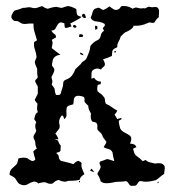

<svg xmlns="http://www.w3.org/2000/svg" viewBox="-20 -615 577 635"><path d="M87 -589Q96 -587 103.5 -589.5Q111 -592 119 -595Q123 -592 128 -589.5Q133 -587 138 -586Q143 -588 149 -589.5Q155 -591 161 -592Q167 -593 173 -591Q179 -589 185 -589Q190 -591 195 -592.5Q200 -594 205 -595Q212 -594 217.5 -592Q223 -590 229 -587Q233 -585 233 -580Q233 -575 234 -571Q235 -564 240 -562.5Q245 -561 250 -559Q241 -552 231 -547Q221 -542 212 -537Q214 -535 214.5 -532.5Q215 -530 217 -528Q211 -526 205.5 -524Q200 -522 195 -523Q193 -528 193 -538Q189 -539 184.5 -540.5Q180 -542 176 -539Q172 -536 169.5 -532Q167 -528 165 -523.5Q163 -519 159.5 -516.5Q156 -514 150 -514Q153 -507 159.5 -503Q166 -499 165 -491Q155 -486 151 -483Q155 -476 153.5 -469Q152 -462 151 -456Q158 -450 165 -445Q172 -440 180 -434Q161 -432 155 -418Q154 -413 153 -408.5Q152 -404 152 -398Q154 -395 156.5 -392Q159 -389 160 -384Q159 -378 156 -371.5Q153 -365 150 -360Q152 -354 153 -348Q154 -342 151 -336Q153 -332 156 -328.5Q159 -325 161 -320Q161 -315 162 -310.5Q163 -306 165 -301Q169 -301 174 -301Q179 -301 181 -306Q183 -315 186 -323Q189 -331 189 -339Q189 -348 197 -351Q205 -354 212 -359Q218 -364 222 -371Q226 -378 229 -386Q234 -391 238 -394.5Q242 -398 247 -403Q251 -410 257.5 -413.5Q264 -417 267 -424Q271 -433 274.5 -442.5Q278 -452 279 -463Q288 -475 300 -481Q311 -485 313 -496.5Q315 -508 324 -513Q323 -515 322 -517.5Q321 -520 320 -522Q322 -525 325 -528Q328 -531 326 -536Q318 -541 309.5 -542.5Q301 -544 293 -545Q282 -549 280 -557Q284 -565 286.5 -575.5Q289 -586 300 -588Q306 -591 311 -587.5Q316 -584 321 -582Q327 -584 332 -587Q337 -590 342 -594Q348 -589 355.5 -584.5Q363 -580 371 -584Q376 -586 378.5 -591Q381 -596 388 -595Q403 -596 419 -586Q427 -592 436 -589Q445 -586 454 -588Q460 -586 465.5 -590Q471 -594 477 -592Q483 -590 489 -591.5Q495 -593 501 -590Q507 -584 506 -575Q505 -566 505 -558Q497 -552 491 -541Q486 -538 480 -540Q474 -542 469 -539Q446 -528 422 -530Q420 -523 413.5 -518.5Q407 -514 401 -511Q394 -509 389 -504Q384 -499 379 -494Q377 -485 372 -477Q367 -469 368 -459Q360 -456 353 -450Q351 -445 351 -440.5Q351 -436 350 -430Q336 -423 321 -419Q323 -414 325.5 -409Q328 -404 326 -398Q324 -395 320 -392Q316 -389 314 -385Q298 -393 285 -381Q282 -376 282.5 -369Q283 -362 282 -355Q284 -356 286 -356Q288 -356 291 -358Q299 -345 314 -345Q314 -343 313.5 -341Q313 -339 313 -337Q307 -335 303 -334Q302 -329 301.5 -323.5Q301 -318 303 -313Q308 -308 313 -305Q318 -302 321 -297Q327 -292 327 -285Q327 -278 330 -272Q341 -267 350 -260.5Q359 -254 368 -249Q365 -242 359 -236L368 -221Q372 -223 375.5 -223.5Q379 -224 382 -225Q382 -220 379 -219Q376 -218 373 -216Q373 -208 374.5 -202Q376 -196 378 -189Q383 -181 392.5 -176.5Q402 -172 410 -166Q415 -161 414 -153.5Q413 -146 410 -140Q417 -140 423 -137.5Q429 -135 431 -128Q428 -127 425.5 -126Q423 -125 420 -123Q422 -116 424 -109.5Q426 -103 432 -99Q438 -95 442.5 -91Q447 -87 452 -82Q458 -84 461 -86Q468 -80 476 -78Q484 -76 493 -74Q501 -76 510 -75Q519 -74 524 -66Q526 -60 524.5 -53Q523 -46 523 -40Q515 -35 509 -29.5Q503 -24 495 -19Q487 -17 478.5 -15.5Q470 -14 461 -14Q456 -14 450.5 -15.5Q445 -17 440 -15Q437 -12 434.5 -7.5Q432 -3 428 -1Q424 -1 419.5 -0.5Q415 0 411 -1Q407 -5 404.5 -9.5Q402 -14 397 -16Q386 -14 374 -14Q362 -14 351 -11Q342 -9 331.5 -9Q321 -9 313 -15Q310 -28 302 -39Q303 -44 306.5 -49Q310 -54 312 -59Q314 -64 310.5 -70.5Q307 -77 312 -81Q322 -84 334 -89Q340 -88 345.5 -86Q351 -84 358 -82Q354 -97 352 -111Q348 -120 339 -122Q330 -124 323 -128Q325 -133 328 -137Q331 -141 332 -146Q328 -152 324 -156.5Q320 -161 318 -168Q316 -173 312 -176.5Q308 -180 303 -185Q301 -190 302 -197Q303 -204 298 -209Q295 -211 291 -211.5Q287 -212 284 -214Q278 -225 281 -239Q277 -246 274.5 -251.5Q272 -257 272 -265Q270 -267 267.5 -269.5Q265 -272 263 -274Q258 -279 259.5 -284.5Q261 -290 256 -295Q250 -297 243 -298Q236 -299 230 -296Q224 -291 224 -284Q224 -277 222 -270Q216 -268 208.5 -266Q201 -264 200 -255Q199 -246 200 -237Q201 -228 193 -221Q191 -224 190 -228.5Q189 -233 184 -233Q172 -218 177 -202Q179 -193 173.5 -186.5Q168 -180 163 -173Q171 -164 173 -154Q171 -154 167.5 -154.5Q164 -155 161 -155Q169 -151 172 -150Q175 -139 181 -134Q181 -129 180.5 -125Q180 -121 180 -116Q177 -112 173 -111.5Q169 -111 166 -109Q168 -107 169.5 -105.5Q171 -104 173 -102Q174 -97 175.5 -91.5Q177 -86 182 -83Q193 -80 202.5 -78Q212 -76 223 -72Q231 -82 240 -83Q246 -80 250 -76Q248 -66 251.5 -57Q255 -48 259 -39Q253 -35 249 -31Q245 -27 243 -20Q228 -17 214 -17Q207 -18 201.5 -15.5Q196 -13 189 -15Q184 -15 178.5 -18Q173 -21 168 -18Q162 -16 158 -11.5Q154 -7 148 -7Q140 -7 135 -10Q130 -13 122 -12Q118 -11 114 -10.5Q110 -10 107 -8Q99 -16 90.5 -14Q82 -12 74 -7Q58 3 41 -9Q37 -14 33 -21Q29 -28 22 -31Q20 -33 15 -35Q10 -37 12 -42Q13 -51 19 -57Q25 -63 31 -68Q37 -73 38 -79Q39 -85 41 -91Q49 -93 55.5 -93.5Q62 -94 70 -92Q76 -87 83.5 -83.5Q91 -80 97 -88Q95 -94 93 -101Q91 -108 90 -114Q94 -119 102 -124Q97 -132 97 -140Q97 -148 92 -156Q89 -164 93.5 -170Q98 -176 100 -183Q93 -199 100 -211Q97 -215 93 -221Q95 -228 96.5 -234Q98 -240 105 -244Q102 -252 102.5 -258.5Q103 -265 104 -272Q102 -275 99 -278Q96 -281 95 -285Q97 -290 100 -295Q103 -300 105 -305V-329Q103 -333 101 -336Q99 -339 97 -344Q95 -349 99 -352Q103 -355 105 -360Q103 -367 103 -373.5Q103 -380 103 -387Q101 -393 98.5 -398Q96 -403 95 -410Q96 -414 97.5 -417.5Q99 -421 101 -426Q100 -439 95.5 -451Q91 -463 93 -476Q95 -478 98.5 -479Q102 -480 102 -483Q98 -497 94 -510Q90 -523 91 -537Q79 -538 66 -536Q53 -534 43 -543Q38 -546 32 -545.5Q26 -545 22 -550Q15 -557 19 -566Q23 -575 28 -580Q36 -582 42.5 -584Q49 -586 56 -589Q63 -589 71 -590.5Q79 -592 87 -589ZM254 -569Q259 -571 261.5 -565.5Q264 -560 264 -556Q257 -554 253 -559Q249 -564 254 -569ZM222 -530Q224 -534 228 -532Q232 -530 233 -527Q232 -522 226 -523.5Q220 -525 222 -530ZM295 -530Q298 -530 302 -528V-519Q300 -518 298.5 -518Q297 -518 295 -516Q295 -521 294.5 -524Q294 -527 295 -530ZM243 -502Q247 -502 250.5 -501.5Q254 -501 255 -496Q253 -492 249 -492.5Q245 -493 241 -493Q241 -495 242 -497.5Q243 -500 243 -502ZM358 -445Q363 -448 364 -443Q358 -438 358 -445ZM245 -441Q255 -439 256 -432Q252 -433 248 -434.5Q244 -436 245 -441ZM283 -57Q286 -54 292 -46Q287 -47 284 -48Q281 -49 278 -51Q279 -52 280 -54Q281 -56 283 -57ZM241 -16Q244 -17 244.5 -16Q245 -15 244.5 -13.5Q244 -12 242.5 -12Q241 -12 241 -16ZM501 -13Q504 -15 504.5 -13.5Q505 -12 504 -10.5Q503 -9 502 -9Q501 -9 501 -13Z"/></svg>

Font: ErikasBuero
Style: Regular
Weight: 400
Designer: Peter Wiegel
Foundry: Peter Wiegel
Version: Version 1.006